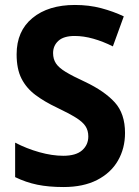

<svg xmlns="http://www.w3.org/2000/svg" viewBox="-20 -744 559 774"><path d="M484 -208Q484 -146 455.5 -96.5Q427 -47 371.5 -18.5Q316 10 236 10Q176 10 130 0.5Q84 -9 41 -30V-169Q87 -145 138.5 -130.5Q190 -116 235 -116Q286 -116 311 -138Q336 -160 336 -194Q336 -218 324.5 -235.5Q313 -253 285.5 -270Q258 -287 210 -310Q159 -334 122.5 -361.5Q86 -389 66.5 -427.5Q47 -466 47 -525Q47 -619 111 -671.5Q175 -724 282 -724Q339 -724 388 -711Q437 -698 479 -678L435 -557Q395 -577 356 -588Q317 -599 281 -599Q237 -599 215.5 -579.5Q194 -560 194 -530Q194 -506 205.5 -488.5Q217 -471 245 -454Q273 -437 323 -414Q401 -377 442.5 -331.5Q484 -286 484 -208Z"/></svg>

Font: Noto Sans Lao UI SemCond
Style: Bold
Weight: 700
Width: 4
Designer: Monotype Design Team
Foundry: Monotype Imaging Inc.
Version: Version 2.000; ttfautohint (v1.8.4.7-5d5b)